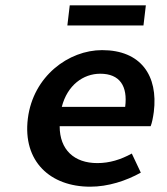

<svg xmlns="http://www.w3.org/2000/svg" viewBox="-20 -692 630 724"><path d="M85 -245C65 -83 170 12 320 12C388 12 455 -10 511 -41L477 -113C435 -90 393 -77 347 -77C260 -77 205 -127 205 -216H548C553 -228 557 -248 560 -270C577 -407 511 -503 365 -503C239 -503 105 -405 85 -245ZM213 -289C234 -371 294 -414 358 -414C432 -414 462 -367 452 -289ZM234 -596H521L530 -672H243Z"/></svg>

Font: Falling Sky
Style: ExtObl
Weight: 400
Designer: Paul D. Hunt
Foundry: Adobe Systems Incorporated
Version: Version 1.02